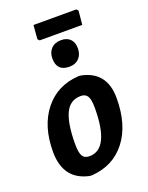

<svg xmlns="http://www.w3.org/2000/svg" viewBox="-149 -864 734 950"><g transform="rotate(-20 218.0 -389.0)"><path d="M374 -788 383 -779 376 -706H152L143 -715L149 -788ZM251 -671Q282 -671 299 -653.5Q316 -636 316 -605Q316 -572 297 -552.5Q278 -533 246 -533Q180 -533 180 -600Q180 -632 199 -651.5Q218 -671 251 -671ZM272 -474 284 -473Q412 -447 412 -308Q412 -167 346.5 -82.5Q281 2 166 10L154 9Q25 -19 25 -165Q25 -300 91.5 -383.5Q158 -467 272 -474ZM248 -378Q191 -378 166 -324Q141 -270 141 -163Q141 -119 151.5 -101Q162 -83 188 -83Q294 -83 294 -300Q294 -343 283.5 -360.5Q273 -378 248 -378Z"/></g></svg>

Font: Alegreya Sans
Style: Bold Italic
Weight: 700
Italic angle: -7°
Designer: Juan Pablo del Peral
Foundry: Huerta Tipografica
Version: Version 2.007